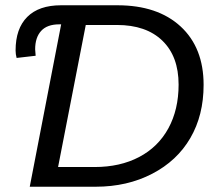

<svg xmlns="http://www.w3.org/2000/svg" viewBox="-20 -708 824 728"><path d="M425.3 -688Q577.6 -688 664.8 -607.7Q752 -527.3 752 -386.2Q752 -271 701.7 -184.6Q651.4 -98.1 556.9 -49.1Q462.4 0 342.8 0H92.8L211.9 -615.7H204.6Q158.7 -615.7 136 -590.8Q113.3 -565.9 113.3 -521L115.2 -496.6L43 -488.3Q39.1 -502.4 39.1 -516.6Q39.1 -599.6 83.3 -643.8Q127.4 -688 211.4 -688ZM200.2 -74.7H338.9Q435.1 -74.7 507.3 -112.5Q579.6 -150.4 618.4 -221.4Q657.2 -292.5 657.2 -387.2Q657.2 -494.1 595.7 -553.7Q534.2 -613.3 423.3 -613.3H305.2Z"/></svg>

Font: Liberation Sans
Style: Italic
Weight: 400
Italic angle: -12°
Designer: Steve Matteson
Foundry: Ascender Corporation
Version: Version 2.1.5